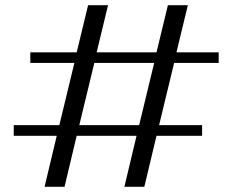

<svg xmlns="http://www.w3.org/2000/svg" viewBox="-20 -711 898 741"><path d="M652 -468 594 -228H760V-187H584L537 10H460L507 -187H276L229 10H152L199 -187H33V-228H209L267 -468H97V-509H276L320 -691H397L353 -509H584L628 -691H705L661 -509H824V-468ZM575 -468H344L286 -228H517Z"/></svg>

Font: Trirong Medium
Style: Regular
Weight: 500
Designer: Katatrad Team
Foundry: CadsonDemak
Version: Version 1.001